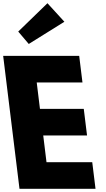

<svg xmlns="http://www.w3.org/2000/svg" viewBox="-61 -1172 661 1192"><path d="M52.2 -976 117.6 -899 338.7 -1037 233.6 -1152ZM430.7 -825H-41.3L60 0H532L511.7 -165H227.7L207.4 -331H479.4L459.1 -496H187.1L167 -660H451Z"/></svg>

Font: Hussar
Style: BdOpOblOne
Weight: 700
Foundry: Cannot Into Space Fonts
Version: Version 2.00